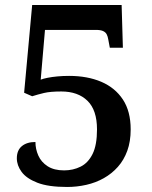

<svg xmlns="http://www.w3.org/2000/svg" viewBox="-20 -734 603 764"><path d="M247 10Q172 10 128.5 -7Q85 -24 66 -50Q47 -76 47 -104Q47 -136 67 -152.5Q87 -169 121 -169Q121 -141 132.5 -115Q144 -89 169.5 -72.5Q195 -56 235 -56Q271 -56 301 -71Q331 -86 348.5 -121.5Q366 -157 366 -219Q366 -296 328 -333Q290 -370 224 -370Q180 -370 155 -364Q130 -358 108 -351L76 -365L108 -714H464L469 -544H417L411 -576Q409 -589 404.5 -597.5Q400 -606 390 -610.5Q380 -615 362 -615H159L142 -417Q152 -421 169.5 -424.5Q187 -428 209 -430Q231 -432 255 -432Q328 -432 383 -408.5Q438 -385 469 -338Q500 -291 500 -219Q500 -171 486.5 -134Q473 -97 449 -70Q425 -43 393 -25Q361 -7 323.5 1.5Q286 10 247 10Z"/></svg>

Font: Noto Serif Khmer SemiBold
Style: Regular
Weight: 600
Version: Version 2.003